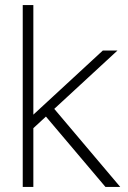

<svg xmlns="http://www.w3.org/2000/svg" viewBox="-20 -740 508 760"><path d="M70 -720H112V0H70ZM445 -540 88 -210.5V-264L387 -540ZM183 -323 456 0H397.5L147.5 -295.5Z"/></svg>

Font: Tap Sans
Style: Regular
Weight: 400
Designer: Tap Payments
Foundry: Tap Payments
Version: Version 1.001;Glyphs 3.1.2 (3151)